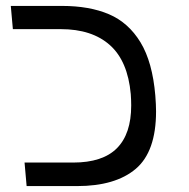

<svg xmlns="http://www.w3.org/2000/svg" viewBox="-20 -629 640 649"><path d="M63 -79.5H227Q327 -79.5 375.2 -128Q423.5 -176.5 423.5 -272.5Q423.5 -291 422 -311Q412 -422.5 351.5 -476.5Q291 -530.5 185.5 -530.5H23.5L16.5 -609H189.5Q282.5 -609 348.5 -580.8Q414.5 -552.5 455 -485.8Q495.5 -419 505 -306Q507.5 -274.5 507.5 -252.5Q507.5 -116.5 438.8 -58.2Q370 0 240.5 0H70Z"/></svg>

Font: JuliaMono Light
Style: Italic
Weight: 300
Italic angle: -9°
Monospace: yes
Designer: cormullion
Foundry: corm
Version: Version 0.054; ttfautohint (v1.8.4)